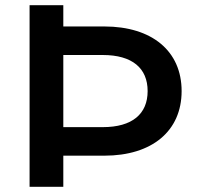

<svg xmlns="http://www.w3.org/2000/svg" viewBox="-20 -720 766 740"><path d="M382 -618H224V-700H94V0H224V-120H382C566 -120 680 -215 680 -369C680 -523 566 -618 382 -618ZM376 -230H224V-508H376C490 -508 549 -457 549 -369C549 -281 490 -230 376 -230Z"/></svg>

Font: Montserrat Lite SemiBold
Style: Regular
Weight: 600
Designer: Julieta Ulanovsky
Foundry: Julieta Ulanovsky
Version: Version 7.200;PS 007.200;hotconv 1.0.88;makeotf.lib2.5.64775